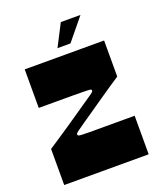

<svg xmlns="http://www.w3.org/2000/svg" viewBox="-158 -992 953 1100"><g transform="rotate(-20 319.0 -442.0)"><path d="M42 0V-220Q66 -236 100.5 -258.5Q135 -281 173 -307Q211 -333 247.5 -358Q284 -383 313 -403Q342 -423 357 -433Q373 -444 375 -448Q377 -450 377 -452Q377 -454 377 -456Q377 -459 373.5 -461Q370 -463 358.5 -463.5Q347 -464 323 -464.5Q299 -465 258 -465Q231 -465 206.5 -465Q182 -465 158 -465Q134 -465 109 -465Q84 -465 56 -465V-700H540V-480Q516 -464 482 -441.5Q448 -419 411 -393Q374 -367 338 -342.5Q302 -318 274 -298.5Q246 -279 232 -269Q222 -262 217.5 -258Q213 -254 212 -251.5Q211 -249 211 -245Q211 -241 215.5 -239Q220 -237 235.5 -236Q251 -235 283.5 -235Q316 -235 373 -235Q409 -235 436.5 -235Q464 -235 492 -235Q520 -235 557 -235V0ZM274 -750 343 -884H463L353 -750Z"/></g></svg>

Font: Ojuju ExtraBold
Style: Regular
Weight: 800
Designer: Chisaokwu Joboson, Mirko Velimirovic
Foundry: Udi Foundry
Version: Version 1.000